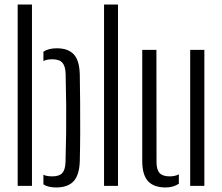

<svg xmlns="http://www.w3.org/2000/svg" viewBox="-20 -820 980 847"><path d="M58 0V-800H121V0ZM171.5 -6.5V-49Q180 -45 189.8 -43.5Q199.5 -42 210.5 -42Q242 -42 255 -56.8Q268 -71.5 269 -105Q271 -174.5 271.8 -233.2Q272.5 -292 272 -354Q271.5 -416 269.5 -495Q268.5 -528 255.2 -543.2Q242 -558.5 210.5 -558.5Q188 -558.5 171.5 -551V-591.5Q193 -607 231 -607Q280 -607 305.2 -580.5Q330.5 -554 332 -491Q333 -438 333.5 -371.2Q334 -304.5 333.8 -236Q333.5 -167.5 332 -109Q330 -47.5 304.5 -20.2Q279 7 227.5 7Q192.5 7 171.5 -6.5Z M439 0V-800H500.5V0Z M607.5 -110V-600H670L670.5 -105Q670.5 -71.5 684 -56.8Q697.5 -42 728.5 -42Q752 -42 769 -51V-9.5Q744 7 711 7Q658.5 7 633 -20.8Q607.5 -48.5 607.5 -110ZM819 0V-600H881.5V0Z"/></svg>

Font: Big Shoulders Stencil Text Light
Style: Regular
Weight: 300
Designer: Patric King
Foundry: XO Type Co
Version: Version 1.000